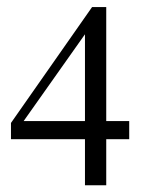

<svg xmlns="http://www.w3.org/2000/svg" viewBox="-20 -581 421 555"><path d="M287.1 -178.7V-45.4H225.6V-178.7H11.7V-225.6L246.1 -560.5H287.1V-231H353.5V-178.7ZM225.6 -481.9 48.3 -231H225.6Z"/></svg>

Font: Surma
Style: Regular
Weight: 400
Designer: Sue Lloyd-Williams
Foundry: Sylheti Translation And Research
Version: Version 3.000